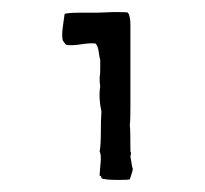

<svg xmlns="http://www.w3.org/2000/svg" viewBox="-20 -678 339 318"><path d="M196 -528V-503Q196 -476 195 -471Q196 -465 196 -430Q196 -429 196 -427L197 -425Q197 -423 196.5 -421.5Q196 -420 196 -419L199 -401L200 -399Q200 -395 195 -381Q192 -380 176 -380Q152 -380 148 -383Q148 -387 145 -387Q145 -391 146.5 -406.5Q148 -422 145 -427Q147 -437 147 -459Q147 -481 148 -493Q143 -516 146 -535Q145 -540 145 -549Q146 -555 146 -564Q146 -573 146 -579Q145 -581 143.5 -592Q142 -603 138 -606Q129 -607 113.5 -604.5Q98 -602 89 -604L84 -611Q82 -618 84 -633Q87 -654 87 -655Q93 -657 114 -657H141Q146 -657 154.5 -657.5Q163 -658 167 -658H174Q191 -658 192 -657Q196 -651 196 -637V-615Q196 -603 196 -588.5Q196 -574 196 -556Q196 -538 196 -528Z"/></svg>

Font: FuturaRenner Light
Style: Regular
Weight: 300
Designer: BSozoo
Foundry: BSozoo
Version: Version 1.001;PS 001.001;hotconv 1.0.70;makeotf.lib2.5.58329